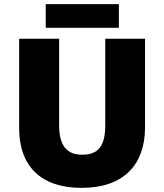

<svg xmlns="http://www.w3.org/2000/svg" viewBox="-20 -902 797 932"><path d="M557 -882H202V-767H557ZM684 -284V-714H491V-296C491 -194 458 -151 379 -151C305 -151 267 -194 267 -295V-714H73V-280C73 -95 179 10 376 10C582 10 684 -104 684 -284Z"/></svg>

Font: Noto Sans Lao Looped Black
Style: Regular
Weight: 900
Designer: Mark Frömberg, Ben Mitchell
Foundry: The Fontpad Ltd
Version: Version 1.002